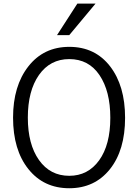

<svg xmlns="http://www.w3.org/2000/svg" viewBox="-20 -1003 749 1041"><path d="M50.8 0ZM50.8 -365.2Q50.8 -537.1 133.8 -643.1Q216.8 -749 355.5 -749Q495.1 -749 576.7 -643.6Q658.2 -538.1 658.2 -364.3Q658.2 -188.5 575.7 -85.4Q493.2 17.6 355.5 17.6Q216.8 17.6 133.8 -86.4Q50.8 -190.4 50.8 -365.2ZM130.9 -365.2Q130.9 -220.7 191.4 -135.3Q252 -49.8 355.5 -49.8Q457 -49.8 517.6 -133.8Q578.1 -217.8 578.1 -364.3Q578.1 -508.8 519.5 -595.7Q460.9 -682.6 355.5 -682.6Q252 -682.6 191.4 -596.7Q130.9 -510.7 130.9 -365.2ZM289.1 -812.5 399.4 -983.4H498L355.5 -812.5Z"/></svg>

Font: Batunionen A1
Style: Regular
Weight: 400
Designer: HanYang I&C Co.,Ltd.
Foundry: HanYang I&C Co.,Ltd.
Version: Version 2.50; ttfautohint (v1.6)